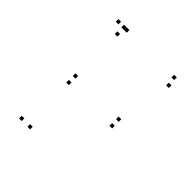

<svg xmlns="http://www.w3.org/2000/svg" viewBox="-203 -878 1025 1025"><g transform="rotate(45 310.0 -365.0)"><path d="M186.5 10V-10H166.5V10ZM186.5 -720V-740H166.5V-720ZM123.5 -720V-740H103.5V-720ZM123.5 10V-10H103.5V10ZM492.5 -303.5V-323.5H472.5V-303.5ZM492.5 -353V-373H472.5V-353ZM166 -353V-373H146V-353ZM166 -303.5V-323.5H146V-303.5ZM554 -670V-690H534V-670ZM544 -720V-740H524V-720ZM166 -720V-740H146V-720ZM166 -670V-690H146V-670Z"/></g></svg>

Font: Monaspace Krypton Dots Var
Style: Regular
Weight: 400
Designer: Riley Cran and the Lettermatic Team
Version: Version 1.100 (Monaspace Krypton Dots)